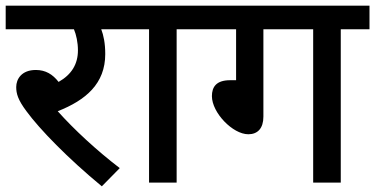

<svg xmlns="http://www.w3.org/2000/svg" viewBox="-20 -642 1319 675"><path d="M401 -51C320 -113 240 -187 183 -251C282 -290 350 -348 350 -452C350 -490 344 -518 336 -539H433V-622H0V-539H240C248 -520 254 -493 254 -465C254 -417 232 -380 186 -354C165 -381 140 -396 106 -396C56 -396 37 -364 37 -336C37 -313 43 -291 73 -251C119 -188 219 -85 338 13Z M601 -539H702V-622H418V-539H504V0H601Z M906 -539H1081V0H1178V-539H1279V-622H687V-539H810V-360H789C740 -360 725 -336 725 -304C725 -246 798 -170 853 -170C886 -170 906 -191 906 -232Z"/></svg>

Font: Noto Sans Devanagari UI Medium
Style: Regular
Weight: 500
Designer: Jelle Bosma - Monotype Design Team
Foundry: Monotype Imaging Inc.
Version: Version 2.004